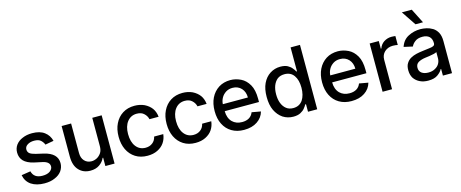

<svg xmlns="http://www.w3.org/2000/svg" viewBox="-43 -1432 5025 2094"><g transform="rotate(-15 2469.5 -385.0)"><path d="M350 -445Q326 -468 275 -468Q229 -468 199 -448Q169 -429 169 -397Q169 -369 189 -352Q210 -336 255 -325L342 -305Q491 -270 491 -158Q491 -110 463 -70Q434 -31 384 -11Q336 11 268 11Q177 11 118 -28Q61 -67 47 -140L150 -156Q170 -75 267 -75Q320 -75 350 -96Q382 -119 382 -150Q382 -202 305 -219L212 -239Q136 -257 99 -295Q63 -333 63 -391Q63 -439 90 -476Q118 -513 165 -532Q212 -553 274 -553Q362 -553 413 -514Q463 -477 480 -412L384 -395Q375 -421 350 -445Z M1059 -545V0H955V-94H949Q931 -51 889 -22Q848 7 786 7Q707 7 658 -45Q607 -98 607 -199V-545H714V-211Q714 -156 744 -123Q775 -89 825 -89Q854 -89 884 -104Q913 -119 934 -150Q953 -179 953 -226V-545Z M1295 -25Q1238 -61 1207 -125Q1177 -188 1177 -270Q1177 -355 1208 -417Q1239 -481 1296 -517Q1353 -553 1430 -553Q1490 -553 1541 -530Q1591 -505 1620 -466Q1649 -426 1655 -369H1552Q1543 -408 1513 -435Q1484 -463 1432 -463Q1366 -463 1325 -412Q1284 -360 1284 -273Q1284 -183 1324 -131Q1364 -79 1432 -79Q1478 -79 1510 -104Q1542 -128 1552 -173H1655Q1649 -119 1621 -78Q1594 -38 1544 -13Q1496 11 1431 11Q1352 11 1295 -25Z M1837 -25Q1780 -61 1749 -125Q1719 -188 1719 -270Q1719 -355 1750 -417Q1781 -481 1838 -517Q1895 -553 1972 -553Q2032 -553 2083 -530Q2133 -505 2162 -466Q2191 -426 2197 -369H2094Q2085 -408 2055 -435Q2026 -463 1974 -463Q1908 -463 1867 -412Q1826 -360 1826 -273Q1826 -183 1866 -131Q1906 -79 1974 -79Q2020 -79 2052 -104Q2084 -128 2094 -173H2197Q2191 -119 2163 -78Q2136 -38 2086 -13Q2038 11 1973 11Q1894 11 1837 -25Z M2382 -24Q2324 -58 2292 -122Q2261 -184 2261 -269Q2261 -354 2292 -417Q2323 -480 2380 -517Q2437 -553 2513 -553Q2572 -553 2630 -525Q2685 -498 2720 -437Q2754 -378 2754 -278V-241H2367Q2368 -163 2411 -119Q2453 -77 2522 -77Q2568 -77 2600 -96Q2633 -116 2647 -154L2748 -136Q2730 -69 2670 -29Q2611 11 2520 11Q2441 11 2382 -24ZM2613 -424Q2575 -465 2514 -465Q2471 -465 2439 -445Q2405 -423 2388 -392Q2369 -359 2367 -320H2650Q2650 -383 2613 -424Z M2959 -23Q2908 -58 2878 -120Q2849 -181 2849 -272Q2849 -362 2878 -423Q2908 -486 2960 -519Q3013 -553 3077 -553Q3127 -553 3159 -536Q3191 -518 3207 -496Q3223 -478 3234 -457H3241V-727H3347V0H3243V-85H3234Q3226 -68 3207 -45Q3190 -23 3158 -6Q3126 11 3077 11Q3012 11 2959 -23ZM3206 -133Q3242 -187 3242 -273Q3242 -359 3206 -410Q3170 -462 3100 -462Q3052 -462 3020 -438Q2989 -413 2972 -370Q2956 -328 2956 -273Q2956 -216 2972 -174Q2989 -130 3021 -105Q3052 -80 3100 -80Q3168 -80 3206 -133Z M3595 -24Q3537 -58 3505 -122Q3474 -184 3474 -269Q3474 -354 3505 -417Q3536 -480 3593 -517Q3650 -553 3726 -553Q3785 -553 3843 -525Q3898 -498 3933 -437Q3967 -378 3967 -278V-241H3580Q3581 -163 3624 -119Q3666 -77 3735 -77Q3781 -77 3813 -96Q3846 -116 3860 -154L3961 -136Q3943 -69 3883 -29Q3824 11 3733 11Q3654 11 3595 -24ZM3826 -424Q3788 -465 3727 -465Q3684 -465 3652 -445Q3618 -423 3601 -392Q3582 -359 3580 -320H3863Q3863 -383 3826 -424Z M4188 -545V-459H4194Q4209 -503 4246 -528Q4286 -554 4332 -554L4356 -553Q4362 -552 4367 -552Q4372 -552 4377 -551V-450L4355 -454Q4333 -456 4322 -456Q4266 -456 4228 -421Q4192 -387 4192 -333V0H4085V-545Z M4507 -7Q4466 -26 4440 -63Q4416 -101 4416 -154Q4416 -202 4434 -230Q4452 -260 4482 -278Q4514 -296 4549 -304Q4583 -312 4625 -317L4704 -327Q4734 -330 4749 -339Q4763 -347 4763 -366V-369Q4763 -415 4737 -441Q4709 -467 4659 -467Q4605 -467 4575 -443Q4545 -421 4532 -391L4433 -413Q4458 -488 4521 -520Q4584 -553 4658 -553Q4689 -553 4727 -545Q4760 -538 4796 -517Q4828 -497 4849 -459Q4869 -421 4869 -362V0H4766V-75H4761Q4747 -45 4707 -16Q4669 12 4600 12Q4546 12 4507 -7ZM4699 -91Q4731 -108 4747 -136Q4763 -164 4763 -197V-267Q4756 -260 4730 -254Q4712 -250 4677 -244Q4649 -241 4632 -238Q4586 -232 4553 -214Q4520 -195 4520 -153Q4520 -114 4549 -93Q4578 -73 4623 -73Q4668 -73 4699 -91ZM4624 -782 4707 -618H4622L4512 -782Z"/></g></svg>

Font: Sinter Medium
Style: Regular
Weight: 500
Foundry: Adobe & rsms
Version: Version 1.000